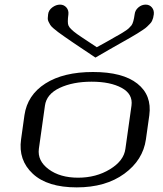

<svg xmlns="http://www.w3.org/2000/svg" viewBox="-20 -812 706 832"><path d="M523.4 -167 549.8 -354.5Q556.6 -404.3 507.3 -431.2Q458 -458 377 -458Q295.9 -458 238.8 -431.2Q181.6 -404.3 174.8 -354.5L148.4 -167Q141.6 -115.2 190.9 -78.6Q240.2 -42 318.4 -42Q396.5 -42 456.5 -78.6Q516.6 -115.2 523.4 -167ZM612.3 -208Q599.6 -118.2 518.6 -59.1Q437.5 0 312.5 0Q185.5 0 122.1 -59.1Q58.6 -118.2 71.3 -208L85.9 -312.5Q98.6 -400.4 176.8 -450.2Q254.9 -500 382.8 -500Q511.7 -500 575.2 -449.7Q638.7 -399.4 627 -312.5ZM393.6 -562.5Q367.2 -580.1 338.9 -599.1Q310.5 -618.2 293.9 -629.4Q277.3 -640.6 259.3 -653.3Q241.2 -666 231.9 -672.9Q222.7 -679.7 211.9 -689Q201.2 -698.2 197.8 -704.1Q194.3 -710 190.4 -717.8Q186.5 -725.6 187 -732.9Q187.5 -740.2 188.5 -750Q190.4 -767.6 206.5 -779.8Q222.7 -792 240.2 -792Q256.8 -792 267.6 -779.8Q278.3 -767.6 276.4 -750Q271.5 -713.9 276.4 -702.1Q279.3 -696.3 281.7 -692.9Q284.2 -689.5 290 -684.1Q295.9 -678.7 299.8 -675.3Q303.7 -671.9 314.5 -664.1Q325.2 -656.2 334.5 -650.4Q343.8 -644.5 363.3 -631.3Q382.8 -618.2 399.4 -607.4Q414.1 -615.2 431.6 -625Q449.2 -634.8 458.5 -640.1Q467.8 -645.5 479.5 -652.3Q491.2 -659.2 497.1 -662.1Q502.9 -665 510.3 -669.9Q517.6 -674.8 521.5 -677.2Q525.4 -679.7 530.3 -683.1Q535.2 -686.5 538.1 -689.5Q541 -692.4 543.5 -695.3Q545.9 -698.2 549.8 -702.1Q558.6 -713.9 563.5 -750Q565.4 -767.6 579.6 -779.8Q593.8 -792 611.3 -792Q627.9 -792 638.2 -779.8Q648.4 -767.6 646.5 -750Q645.5 -741.2 643.6 -734.4Q641.6 -727.5 638.7 -721.2Q635.7 -714.8 629.4 -708.5Q623 -702.1 617.2 -696.3Q611.3 -690.4 598.6 -682.1Q585.9 -673.8 575.2 -667Q564.5 -660.2 543 -647.9Q521.5 -635.7 503.4 -625.5Q485.4 -615.2 453.6 -597.2Q421.9 -579.1 393.6 -562.5Z"/></svg>

Font: okolaks
Style: RegularItalic
Weight: 500
Italic angle: -8°
Version: Version 000.6.0